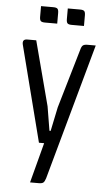

<svg xmlns="http://www.w3.org/2000/svg" viewBox="-59 -718 543 958"><g transform="rotate(5 212.0 -239.5)"><path d="M396 -508 207 174Q202 190 195.5 195.5Q189 201 173 201H129L182 0H156L33 -481Q27 -508 53 -508H98L183 -185L203 -64H209L234 -184L321 -481Q325 -497 332 -502.5Q339 -508 355 -508ZM195 -600H134Q118 -600 112.5 -605.5Q107 -611 107 -627V-680H168Q184 -680 189.5 -674.5Q195 -669 195 -653ZM329 -600H268Q252 -600 246.5 -605.5Q241 -611 241 -627V-680H302Q318 -680 323.5 -674.5Q329 -669 329 -653Z"/></g></svg>

Font: Rationale
Style: Regular
Weight: 400
Designer: Cyreal (www.cyreal.org)
Foundry: Cyreal (www.cyreal.org)
Version: Version 1.011